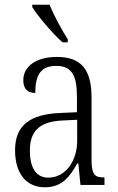

<svg xmlns="http://www.w3.org/2000/svg" viewBox="-20 -786 503 816"><path d="M246 -606H268V-619C244 -657 208 -721 191 -766H117V-756C138 -721 204 -642 246 -606ZM170 10C245 10 277 -36 308 -91H313L322 0H424V-32H421C381 -32 369 -45 369 -110V-372C369 -495 321 -544 222 -544C132 -544 79 -503 79 -445C79 -409 97 -391 130 -391C130 -464 151 -506 219 -506C290 -506 307 -458 307 -372V-309L238 -306C107 -301 44 -253 44 -148C44 -41 98 10 170 10ZM185 -31C131 -31 107 -77 107 -145C107 -225 143 -270 248 -274L308 -277V-188C308 -101 258 -31 185 -31Z"/></svg>

Font: Noto Serif Sinhala Condensed Light
Style: Regular
Weight: 300
Width: 3
Designer: Jelle Bosma - Monotype Design Team
Foundry: Monotype Imaging Inc.
Version: Version 2.007